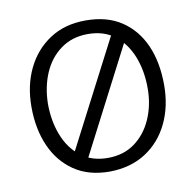

<svg xmlns="http://www.w3.org/2000/svg" viewBox="-64 -563 652 641"><g transform="rotate(-10 262.5 -242.5)"><path d="M259 13Q187 13 138 -20.5Q89 -54 63.5 -112Q38 -170 38 -245Q38 -317 65.5 -374Q93 -431 144 -464.5Q195 -498 266 -498Q338 -498 387 -465.5Q436 -433 461.5 -375.5Q487 -318 487 -240Q487 -168 459.5 -111Q432 -54 381 -21Q330 12 259 13ZM260 -33Q314 -33 352 -61Q390 -89 410.5 -136Q431 -183 431 -239Q431 -299 412 -347Q393 -395 356.5 -423.5Q320 -452 265 -452Q212 -452 173.5 -424Q135 -396 115 -349.5Q95 -303 94 -246Q94 -187 113 -138.5Q132 -90 169 -61.5Q206 -33 260 -33ZM186 -27 142 -49 348 -447 388 -418Z"/></g></svg>

Font: Catamaran ExtraLight
Style: Regular
Weight: 250
Designer: Pria Ravichandran
Version: Version 2.000